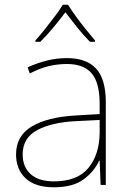

<svg xmlns="http://www.w3.org/2000/svg" viewBox="-20 -783 551 813"><path d="M264 -537Q346 -537 387 -492.5Q428 -448 428 -350V0H406L402 -103H400Q379 -57 334 -23.5Q289 10 208 10Q129 10 88.5 -28Q48 -66 48 -129Q48 -208 114.5 -247.5Q181 -287 299 -294L402 -300V-343Q402 -433 368 -472.5Q334 -512 264 -512Q224 -512 186.5 -503Q149 -494 106 -472L97 -498Q137 -516 178.5 -526.5Q220 -537 264 -537ZM301 -270Q199 -265 137.5 -232Q76 -199 76 -129Q76 -76 110 -45.5Q144 -15 208 -15Q308 -15 354.5 -72Q401 -129 402 -220V-275ZM268 -763Q280 -743 300 -715.5Q320 -688 342 -660.5Q364 -633 382 -612V-606H361Q333 -634 305.5 -668.5Q278 -703 257 -731Q236 -703 207.5 -668.5Q179 -634 151 -606H130V-612Q149 -633 171 -660.5Q193 -688 213.5 -715.5Q234 -743 246 -763Z"/></svg>

Font: Noto Sans Syriac Western Thin
Style: Regular
Weight: 100
Designer: Patrick Giasson and the Monotype Design Team
Foundry: Monotype Imaging Inc.
Version: Version 3.000; ttfautohint (v1.8.4.7-5d5b)